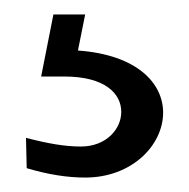

<svg xmlns="http://www.w3.org/2000/svg" viewBox="-20 -30 262 266"><path d="M37 76H69C126 76 148 100 148 125C148 149 127 173 92 173C70 173 47 169 16 161L17 203C47 212 74 216 98 216C163 216 206 171 206 126C206 86 171 46 88 40L98 -10H54Z"/></svg>

Font: LT Superior Serif Medium
Style: Regular
Weight: 500
Designer: Daniel Lyons
Foundry: LyonsType
Version: Version 2.120;FEAKit 1.0